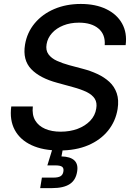

<svg xmlns="http://www.w3.org/2000/svg" viewBox="-20 -758 679 982"><path d="M283.7 11.7Q200.2 11.7 141.6 -15.4Q83 -42.5 55.7 -93Q28.3 -143.6 37.6 -213.4H147.9Q143.1 -170.9 159.9 -142.3Q176.8 -113.8 210.7 -99.1Q244.6 -84.5 290 -84.5Q337.9 -84.5 377 -99.1Q416 -113.8 441.4 -140.4Q466.8 -167 472.2 -202.6Q477.5 -232.9 464.6 -253.2Q451.7 -273.4 423.1 -287.4Q394.5 -301.3 353 -312.5L272.9 -334.5Q183.6 -358.4 139.4 -404.8Q95.2 -451.2 107.9 -529.3Q118.2 -591.8 157.5 -638.9Q196.8 -686 257.6 -711.9Q318.4 -737.8 393.1 -737.8Q468.8 -737.8 523.4 -711.4Q578.1 -685.1 604.5 -637.5Q630.9 -589.8 622.6 -527.3H515.6Q519.5 -581.5 483.9 -611.8Q448.2 -642.1 383.8 -642.1Q339.4 -642.1 304 -627.9Q268.6 -613.8 246.1 -588.9Q223.6 -564 218.3 -532.2Q212.9 -501 227.8 -480.5Q242.7 -460 271 -447Q299.3 -434.1 333.5 -424.8L403.3 -406.2Q442.9 -396 478 -379.6Q513.2 -363.3 539.3 -339.4Q565.4 -315.4 577.1 -281Q588.9 -246.6 581.5 -200.2Q571.3 -137.7 532.7 -89.8Q494.1 -42 431.2 -15.1Q368.2 11.7 283.7 11.7ZM185.5 204.1 194.3 150.4H252.9Q277.8 150.4 289.8 143.1Q301.8 135.7 304.2 119.1Q307.1 102.5 297.9 95.2Q288.6 87.9 263.2 87.9H222.2L256.3 -22.9H305.7L302.2 0L294.4 42Q339.8 43 360.4 62.5Q380.9 82 374.5 119.6Q367.7 163.6 336.2 183.8Q304.7 204.1 246.6 204.1Z"/></svg>

Font: Inter 20pt Medium
Style: Italic
Weight: 500
Italic angle: -9.3988°
Version: Version 4.001;git-66647c0bb